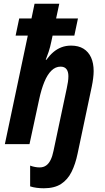

<svg xmlns="http://www.w3.org/2000/svg" viewBox="-20 -780 569 1039"><path d="M217.3 238.8Q197.3 238.8 178.2 236.3Q159.2 233.9 143.1 228.5V116.2Q155.8 121.1 169.2 123.5Q182.6 126 194.3 126Q214.8 126 229.5 115.7Q244.1 105.5 253.9 85.4Q263.7 65.4 269.5 36.6L341.3 -302.2Q345.2 -320.3 347.7 -336.7Q350.1 -353 350.1 -367.7Q350.1 -392.6 339.6 -406Q329.1 -419.4 307.6 -419.4Q280.3 -419.4 258.3 -397.9Q236.3 -376.5 220 -336.7Q203.6 -296.9 191.9 -242.2L139.6 0H6.3L130.4 -587.4H64.5L84 -680.2H150.4L167 -759.8H300.8L283.7 -680.2H401.9L382.3 -587.4H264.6L258.3 -557.6Q251.5 -524.4 243.4 -500.2Q235.4 -476.1 227.5 -456.5H231Q248.5 -480.5 268.3 -497.6Q288.1 -514.6 312 -523.9Q335.9 -533.2 364.7 -533.2Q404.8 -533.2 431.9 -516.4Q459 -499.5 472.9 -468.8Q486.8 -438 486.8 -395.5Q486.8 -378.4 484.1 -356.4Q481.4 -334.5 476.6 -311.5L399.9 51.3Q388.2 107.9 367.2 150.1Q346.2 192.4 310.3 215.6Q274.4 238.8 217.3 238.8Z"/></svg>

Font: Open Sans SemiCondensed
Style: Bold Italic
Weight: 700
Width: 4
Italic angle: -12°
Designer: Monotype Design Team
Foundry: Monotype Imaging Inc.
Version: Version 3.003